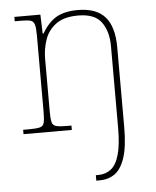

<svg xmlns="http://www.w3.org/2000/svg" viewBox="-55 -589 713 875"><g transform="rotate(-5 302.0 -151.0)"><path d="M350 240V215H361Q395 215 419.5 196Q444 177 457 131.5Q470 86 470 8V-365Q470 -432 439.5 -474.5Q409 -517 333 -517Q268 -517 231.5 -490Q195 -463 180.5 -421Q166 -379 166 -334V-94Q166 -59 170 -43.5Q174 -28 190 -24Q206 -20 242 -20H259V0H38V-20H64Q99 -20 114.5 -24Q130 -28 134 -43.5Q138 -59 138 -94V-442Q138 -477 133.5 -492.5Q129 -508 115.5 -512Q102 -516 73 -516H43V-536H162L165 -449H169Q198 -499 235.5 -520.5Q273 -542 333 -542Q418 -542 458 -496.5Q498 -451 498 -357V8Q498 97 481 148Q464 199 434.5 219.5Q405 240 366 240Z"/></g></svg>

Font: Noto Serif Tamil Thin
Style: Regular
Weight: 100
Designer: Indian Type Foundry, Tom Grace, and the Monotype Design Team
Foundry: Monotype Imaging Inc.
Version: Version 2.004; ttfautohint (v1.8.4.7-5d5b)